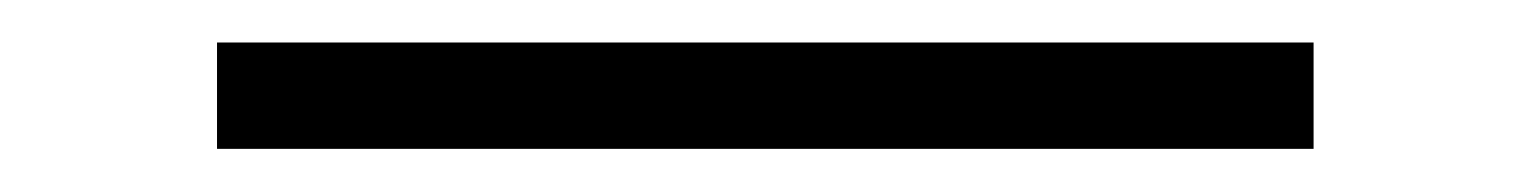

<svg xmlns="http://www.w3.org/2000/svg" viewBox="-20 -69 709 89"><path d="M588.9 0H80.6V-49.3H588.9Z"/></svg>

Font: Kumbh Sans Light
Style: Regular
Weight: 300
Version: Version 1.004